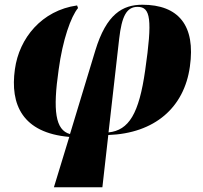

<svg xmlns="http://www.w3.org/2000/svg" viewBox="-20 -571 860 812"><path d="M208 221H413L438 0C634 -7 759 -116 783 -289C808 -463 735 -551 582 -551C499 -551 430 -512 383 -357L276 -4C214 -21 203 -103 228 -276C245 -403 280 -501 310 -537L306 -548C157 -527 61 -410 43 -278C22 -129 75 -9 273 8ZM484 -407C495 -502 515 -542 562 -542C617 -542 625 -489 594 -274C568 -90 525 -20 439 -11Z"/></svg>

Font: Noto Serif Display Black
Style: Italic
Weight: 900
Italic angle: -12°
Designer: Monotype Design Team
Foundry: Monotype Imaging Inc.
Version: Version 2.009